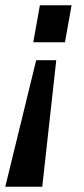

<svg xmlns="http://www.w3.org/2000/svg" viewBox="-29 -547 318 727"><path d="M-9 160 108 -319H184L131 160ZM97 -387 122 -527H242L217 -387Z"/></svg>

Font: Archivo Condensed
Style: Bold Italic
Weight: 700
Width: 3
Italic angle: -10°
Designer: Hector Gatti
Foundry: Omnibus-Type
Version: Version 2.001